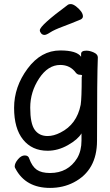

<svg xmlns="http://www.w3.org/2000/svg" viewBox="-20 -739 540 940"><path d="M225 181Q106 181 56 87Q52 81 52 76Q52 60 68 41Q84 22 101 22Q119 22 123 37Q137 76 160 92Q183 108 225 108Q313 108 358 35Q379 -1 379 -51V-86Q361 -56 312.5 -28.5Q264 -1 213 -1Q137 -1 93 -55.5Q49 -110 49 -211Q49 -314 115 -403Q181 -492 275 -492Q356 -492 377 -461Q377 -467 377 -475Q377 -491 403 -491Q420 -491 439.5 -482Q459 -473 459 -458Q455 -364 455 -50Q455 95 341 154Q289 181 225 181ZM213 -73Q243 -73 276 -90Q356 -130 375 -226Q380 -257 380 -362Q382 -366 382 -368Q382 -373 371 -373Q360 -373 352 -382Q324 -421 275 -421Q215 -421 171.5 -355Q128 -289 128 -212Q128 -134 150 -103.5Q172 -73 213 -73ZM198 -568Q188 -568 181.5 -575.5Q175 -583 175 -591Q175 -614 313 -716Q317 -719 327 -719Q337 -719 352 -708Q386 -681 386 -659Q386 -650 376 -644Q331 -625 288 -609Q245 -593 226 -580.5Q207 -568 198 -568Z"/></svg>

Font: LXGW WenKai Mono Medium
Style: Regular
Weight: 500
Monospace: yes
Designer: LXGW / Fontworks Inc.
Foundry: LXGW / Fontworks Inc.
Version: Version 1.520; June 14, 2025